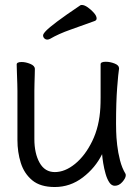

<svg xmlns="http://www.w3.org/2000/svg" viewBox="-20 -733 540 771"><path d="M361 -649Q312 -631 263.5 -614Q215 -597 181 -577Q175 -574 170 -574Q163 -574 158 -579Q153 -584 153 -591Q153 -597 165 -609.5Q177 -622 209.5 -646.5Q242 -671 303 -712Q305 -713 309 -713Q319 -713 332.5 -703.5Q346 -694 357 -681.5Q368 -669 368 -659Q368 -652 361 -649ZM458 -457Q455 -439 450.5 -381Q446 -323 446 -237Q446 -229 446.5 -205.5Q447 -182 450.5 -151Q454 -120 462 -89Q470 -58 484 -35Q485 -33 485 -29Q485 -18 471.5 -2.5Q458 13 441 13Q428 13 419 -0.5Q410 -14 404 -35Q398 -56 394.5 -77.5Q391 -99 390 -114Q363 -59 312.5 -20.5Q262 18 200 18Q142 18 109.5 -9Q77 -36 63.5 -79Q50 -122 50 -171V-368Q50 -374 49.5 -395Q49 -416 48 -439.5Q47 -463 47 -474Q47 -484 67 -484Q83 -484 101.5 -476.5Q120 -469 120 -456Q120 -448 119.5 -431.5Q119 -415 118.5 -397.5Q118 -380 118 -368V-175Q118 -117 139 -79.5Q160 -42 200 -42Q241 -42 281.5 -75Q322 -108 350.5 -166.5Q379 -225 383 -301Q384 -317 384 -342.5Q384 -368 384 -395V-475Q384 -485 405 -485Q422 -485 440 -478Q458 -471 458 -459Z"/></svg>

Font: Moon Stars Kai HW
Style: Regular
Weight: 400
Designer: GuiWonder
Version: Version 1.101